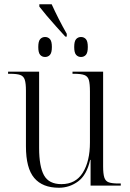

<svg xmlns="http://www.w3.org/2000/svg" viewBox="-20 -873 610 903"><path d="M287 -701Q267 -723 243.5 -749Q220 -775 199 -800Q178 -825 165 -842V-853H223Q237 -822 256 -784.5Q275 -747 294 -714V-701ZM192 -605Q178 -605 169 -615Q160 -625 160 -652Q160 -679 169 -689Q178 -699 192 -699Q206 -699 215 -689Q224 -679 224 -652Q224 -625 215 -615Q206 -605 192 -605ZM361 -605Q347 -605 338 -615Q329 -625 329 -652Q329 -679 338 -689Q347 -699 361 -699Q375 -699 384 -689Q393 -679 393 -652Q393 -625 384 -615Q375 -605 361 -605ZM257 10Q180 10 141 -36Q102 -82 102 -185V-447Q102 -481 96.5 -498Q91 -515 75 -520.5Q59 -526 27 -526H18V-536H164V-177Q164 -90 187 -48.5Q210 -7 269 -7Q336 -7 369.5 -61Q403 -115 403 -203V-443Q403 -479 398 -496.5Q393 -514 377 -520Q361 -526 329 -526H321V-536H465V-90Q465 -56 470.5 -38.5Q476 -21 491.5 -15.5Q507 -10 537 -10H548V0H406V-121H404Q388 -50 347.5 -20Q307 10 257 10Z"/></svg>

Font: Noto Serif Display SemiCondensed Light
Style: Regular
Weight: 300
Width: 4
Designer: Monotype Design Team
Foundry: Monotype Imaging Inc.
Version: Version 2.009